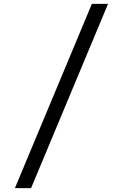

<svg xmlns="http://www.w3.org/2000/svg" viewBox="-20 -810 640 1000"><path d="M57.6 170H141.8L542.8 -790H458.6Z"/></svg>

Font: CommitMonoV143 ExtLt
Style: Regular
Weight: 200
Monospace: yes
Designer: Eigil Nikolajsen
Foundry: Eigil Nikolajsen
Version: Version 1.143